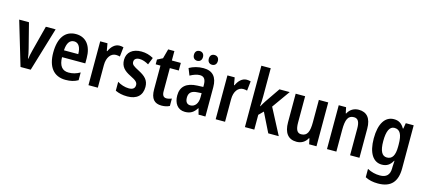

<svg xmlns="http://www.w3.org/2000/svg" viewBox="-70 -1408 5090 2296"><g transform="rotate(15 2475.5 -260.0)"><path d="M164 0H290L453 -543H332L250 -227C240 -188 231 -147 228 -119H224C220 -158 210 -201 201 -237L123 -543H2Z M704 -552C572 -552 497 -452 497 -268C497 -96 572 10 722 10C783 10 831 -1 876 -27V-123C828 -96 786 -84 735 -84C655 -84 615 -137 613 -242H901V-308C901 -456 831 -552 704 -552ZM706 -462C763 -462 791 -406 791 -327H614C619 -419 652 -462 706 -462Z M1242 -553C1185 -553 1142 -507 1117 -451H1111L1095 -543H1005V0H1121V-280C1121 -376 1168 -435 1230 -435C1250 -435 1266 -432 1279 -428L1292 -546C1275 -551 1258 -553 1242 -553Z M1669 -155C1669 -240 1621 -281 1545 -321C1469 -360 1449 -374 1449 -409C1449 -441 1473 -461 1516 -461C1554 -461 1593 -446 1629 -425L1664 -513C1617 -539 1569 -553 1514 -553C1406 -553 1337 -497 1337 -403C1337 -320 1383 -276 1460 -238C1536 -201 1555 -181 1555 -148C1555 -109 1530 -88 1480 -88C1431 -88 1377 -106 1338 -131V-21C1379 -1 1428 10 1487 10C1603 10 1669 -49 1669 -155Z M1946 -89C1909 -89 1892 -113 1892 -163V-449H2003V-543H1892V-660H1815L1783 -542L1717 -508V-449H1776V-156C1776 -38 1823 10 1911 10C1950 10 1983 2 2010 -12V-103C1989 -95 1966 -89 1946 -89Z M2129 -679C2129 -639 2153 -618 2185 -618C2217 -618 2241 -639 2241 -679C2241 -718 2217 -739 2185 -739C2153 -739 2129 -719 2129 -679ZM2313 -679C2313 -639 2336 -618 2369 -618C2401 -618 2425 -639 2425 -679C2425 -718 2401 -739 2369 -739C2336 -739 2313 -719 2313 -679ZM2283 -553C2216 -553 2157 -536 2108 -508L2142 -423C2186 -447 2226 -461 2263 -461C2312 -461 2337 -430 2337 -361V-335L2264 -332C2132 -327 2062 -268 2062 -157C2062 -62 2109 10 2200 10C2269 10 2309 -17 2345 -74H2348L2368 0H2453V-363C2453 -488 2396 -553 2283 -553ZM2288 -255 2337 -258V-208C2337 -128 2298 -82 2243 -82C2204 -82 2180 -107 2180 -161C2180 -220 2212 -252 2288 -255Z M2817 -553C2760 -553 2717 -507 2692 -451H2686L2670 -543H2580V0H2696V-280C2696 -376 2743 -435 2805 -435C2825 -435 2841 -432 2854 -428L2867 -546C2850 -551 2833 -553 2817 -553Z M3058 -408V-760H2942V0H3058V-183L3113 -238L3231 0H3361L3193 -321L3351 -543H3224L3100 -362C3087 -342 3068 -312 3056 -289H3052C3056 -327 3058 -369 3058 -408Z M3828 -543H3712V-267C3712 -152 3690 -91 3612 -91C3563 -91 3542 -132 3542 -217V-543H3425V-189C3425 -61 3477 10 3582 10C3640 10 3688 -17 3716 -70H3722L3737 0H3828Z M4205 -553C4145 -553 4097 -524 4070 -471H4064L4049 -543H3958V0H4074V-268C4074 -397 4099 -452 4172 -452C4224 -452 4244 -411 4244 -331V0H4360V-360C4360 -490 4304 -553 4205 -553Z M4641 -553C4531 -553 4465 -451 4465 -269C4465 -90 4530 10 4638 10C4699 10 4739 -17 4770 -73H4774C4772 -48 4770 -16 4770 4V18C4770 104 4727 141 4649 141C4595 141 4545 129 4493 102V205C4539 229 4589 240 4652 240C4815 240 4886 152 4886 -9V-543H4788L4776 -473H4770C4739 -529 4698 -553 4641 -553ZM4673 -454C4742 -454 4772 -399 4772 -274V-249C4772 -140 4741 -88 4675 -88C4614 -88 4583 -145 4583 -267C4583 -390 4613 -454 4673 -454Z"/></g></svg>

Font: Noto Sans Lao UI Cond SemBd
Style: Regular
Weight: 600
Width: 3
Designer: Monotype Design Team
Foundry: Monotype Imaging Inc.
Version: Version 2.000